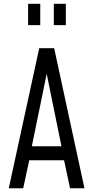

<svg xmlns="http://www.w3.org/2000/svg" viewBox="-20 -1008 499 1028"><path d="M27 0 190 -750H270L432.2 0H355L323 -150H136.5L104.2 0ZM150.5 -225H309L224 -642.2H236ZM130.5 -873.5V-987.5H195.5V-873.5ZM268.2 -873.5V-987.5H332.5V-873.5Z"/></svg>

Font: Mohave Light
Style: Regular
Weight: 300
Designer: Gumpita Rahayu
Foundry: Tokotype
Version: Version 2.003